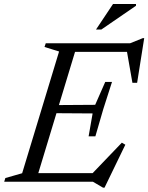

<svg xmlns="http://www.w3.org/2000/svg" viewBox="-40 -886 722 936"><path d="M248 -635 177 -657 183 -675H338.5L134 0H-19.5L-14 -18L68 -41.5ZM577.5 -642.5 602.5 -633H276L289.5 -675H594L656 -700H663L628.5 -482.5H605.5ZM462.5 29 413 0H83L97 -42H447.5L402.5 -32.5L554 -190.5L571 -180.5L469.5 29ZM425 -221.5H392L411.5 -333L185.5 -334.5L197.5 -373.5L424 -375L473 -486.5H506L463.5 -354ZM428 -742 511 -866.5H623V-858L454 -742Z"/></svg>

Font: Newsreader 24pt
Style: Italic
Weight: 400
Italic angle: -17°
Designer: Hugues Gentile
Foundry: Production Type
Version: Version 1.003